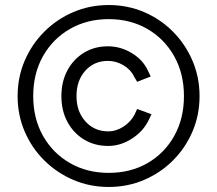

<svg xmlns="http://www.w3.org/2000/svg" viewBox="-20 -732 863 763"><path d="M412 11Q337 11 271.5 -17Q206 -45 156 -94.5Q106 -144 78 -209.5Q50 -275 50 -350Q50 -425 78 -490.5Q106 -556 156 -606Q206 -656 271.5 -684Q337 -712 412 -712Q487 -712 552.5 -684Q618 -656 667.5 -606Q717 -556 745 -490.5Q773 -425 773 -350Q773 -275 745 -209.5Q717 -144 667.5 -94.5Q618 -45 552.5 -17Q487 11 412 11ZM410 -152Q356 -152 314 -177.5Q272 -203 248 -247.5Q224 -292 224 -350Q224 -408 248 -452.5Q272 -497 313.5 -522.5Q355 -548 409 -548Q458 -548 502 -522Q546 -496 566 -455L579 -428L525 -407L512 -429Q499 -456 470 -473Q441 -490 409 -490Q354 -490 319 -451Q284 -412 284 -350Q284 -289 319.5 -249.5Q355 -210 410 -210Q442 -210 471 -229Q500 -248 515 -277L525 -299L582 -278L569 -251Q547 -208 502.5 -180Q458 -152 410 -152ZM412 -45Q499 -45 566.5 -84Q634 -123 672.5 -192Q711 -261 711 -350Q711 -440 672 -509Q633 -578 565.5 -617Q498 -656 412 -656Q326 -656 258 -617Q190 -578 151 -509Q112 -440 112 -350Q112 -261 151 -192Q190 -123 258 -84Q326 -45 412 -45Z"/></svg>

Font: Figtree Light Light
Style: Regular
Weight: 300
Version: Version 2.001;gftools[0.9.30]